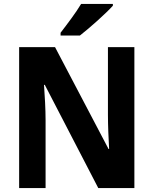

<svg xmlns="http://www.w3.org/2000/svg" viewBox="-20 -953 778 973"><path d="M552 -924V-933H391C365 -889 320 -830 287 -787V-773H385C434 -811 518 -886 552 -924ZM661 0V-714H527V-371C527 -321 530 -248 533 -198H530L259 -714H77V0H211V-344C211 -398 207 -468 203 -523H207L478 0Z"/></svg>

Font: Noto Sans Khmer SemiCondensed
Style: Bold
Weight: 700
Width: 4
Designer: Danh Hong and the Monotype Design Team
Foundry: Monotype Imaging Inc.
Version: Version 2.004